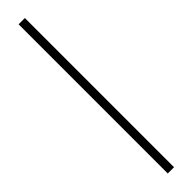

<svg xmlns="http://www.w3.org/2000/svg" viewBox="-352 -742 910 910"><g transform="rotate(-45 103.5 -287.0)"><path d="M84 212.9V-787.1H126V212.9Z"/></g></svg>

Font: Gothic A1 ExtraLight
Style: Regular
Weight: 275
Designer: HanYang I&C Co.,Ltd.
Foundry: HanYang I&C Co.,Ltd.
Version: Version 2.50